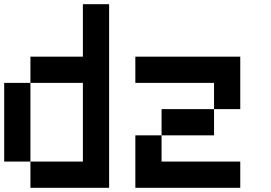

<svg xmlns="http://www.w3.org/2000/svg" viewBox="-20 -895 1290 915"><path d="M0 -125V-500H125V-125ZM1125 -125V0H625V-250H750V-125ZM1125 -375H1000V-500H625V-625H1125ZM500 0H125V-125H375V-500H125V-625H375V-875H500ZM750 -250V-375H1000V-250Z"/></svg>

Font: Galmuri7 Regular
Style: Regular
Weight: 400
Designer: Lee Minseo (quiple)
Version: Version 2.399;hotconv 1.1.1;makeotfexe 2.6.0 DEVELOPMENT